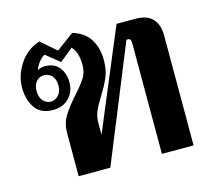

<svg xmlns="http://www.w3.org/2000/svg" viewBox="-86 -669 860 773"><g transform="rotate(-15 344.0 -282.5)"><path d="M151 -179Q151 -219 169 -249Q187 -279 222 -318Q252 -351 267 -374.5Q282 -398 282 -427Q282 -455 275.5 -476Q269 -497 257 -507L202 -462L145 -508Q131 -501 119.5 -485.5Q108 -470 103 -455Q116 -463 133 -463Q173 -463 193 -437.5Q213 -412 213 -375Q213 -336 188 -310Q163 -284 121 -284Q70 -284 46.5 -318.5Q23 -353 23 -403Q23 -453 53.5 -500Q84 -547 138 -565L202 -510L275 -564Q325 -549 347.5 -512.5Q370 -476 370 -426Q370 -386 358 -356.5Q346 -327 322 -289Q302 -257 292.5 -235Q283 -213 283 -185V-137L457 -553H536Q584 -553 607 -528Q630 -503 630 -459V0H498V-463Q498 -481 485 -481H479L283 0H151ZM167 -374Q167 -400 153.5 -414.5Q140 -429 121 -429Q102 -429 89 -414.5Q76 -400 76 -374Q76 -349 89 -334Q102 -319 121 -319Q140 -319 153.5 -334Q167 -349 167 -374Z"/></g></svg>

Font: Trirong SemiBold
Style: Regular
Weight: 600
Designer: Katatrad Team
Foundry: CadsonDemak
Version: Version 1.001